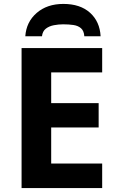

<svg xmlns="http://www.w3.org/2000/svg" viewBox="-20 -959 600 979"><path d="M501 0H90V-714H501V-590H241V-433H483V-309H241V-125H501ZM303 -939Q389 -939 439 -894Q489 -849 493 -774H410Q408 -802 393 -815Q378 -828 354.5 -831.5Q331 -835 302 -835Q279 -835 255 -830.5Q231 -826 214 -813Q197 -800 194 -774H109Q114 -847 167 -893Q220 -939 303 -939Z"/></svg>

Font: RS Noto Sans
Style: Bold
Weight: 700
Designer: Monotype Design Team
Foundry: Monotype Imaging Inc.
Version: Version 3.10